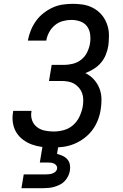

<svg xmlns="http://www.w3.org/2000/svg" viewBox="-20 -763 640 1003"><path d="M254 8Q226 8 199 4.5Q172 1 147 -8Q122 -17 100.5 -33Q79 -49 65.5 -71Q52 -93 47.5 -120.5Q43 -148 48 -176L49 -184H145L144 -179Q140 -155 148 -133.5Q156 -112 174 -98.5Q192 -85 215 -80.5Q238 -76 261 -76Q287 -76 314 -83.5Q341 -91 362 -109.5Q383 -128 395 -153.5Q407 -179 412 -205Q415 -223 415 -241Q415 -259 409.5 -275Q404 -291 393 -304Q382 -317 367.5 -325.5Q353 -334 335.5 -337Q318 -340 300 -340H236L250 -424H314Q337 -424 361 -430Q385 -436 404.5 -451.5Q424 -467 435 -489.5Q446 -512 450 -535Q454 -559 451 -583Q448 -607 435 -625Q422 -643 399.5 -651Q377 -659 353 -659Q331 -659 308.5 -653Q286 -647 267.5 -632Q249 -617 237.5 -596Q226 -575 222 -553V-551H126V-554Q131 -580 141.5 -605.5Q152 -631 168.5 -654Q185 -677 207.5 -694.5Q230 -712 255 -723.5Q280 -735 307 -739Q334 -743 360 -743Q386 -743 410.5 -739.5Q435 -736 457 -726Q479 -716 496.5 -700.5Q514 -685 526 -664.5Q538 -644 544 -620.5Q550 -597 549 -571Q549 -560 548 -548Q547 -536 546 -525Q542 -501 533 -478Q524 -455 508 -436Q492 -417 470.5 -403.5Q449 -390 426 -381Q451 -369 469.5 -349Q488 -329 498.5 -303.5Q509 -278 510 -249Q511 -220 506 -191Q502 -163 491 -135Q480 -107 462 -83Q444 -59 419 -40.5Q394 -22 367 -11Q340 0 311 4Q282 8 254 8ZM92 220 104 148H219Q228 148 237 147Q246 146 254.5 143Q263 140 270 133.5Q277 127 278 118Q280 110 275 102.5Q270 95 262.5 91.5Q255 88 246.5 87Q238 86 229 86H188L215 -76H297L278 41Q294 45 308 51.5Q322 58 332 69.5Q342 81 345 97Q348 113 345 129Q343 143 336 157Q329 171 318.5 182.5Q308 194 294 201Q280 208 265.5 212.5Q251 217 236 218.5Q221 220 207 220Z"/></svg>

Font: Iosevka Aile Medium Oblique
Style: Regular
Weight: 500
Italic angle: -9°
Designer: Belleve Invis
Foundry: Belleve Invis
Version: Version 31.1.0; ttfautohint (v1.8.4)